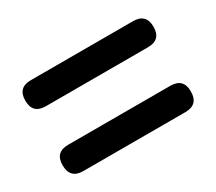

<svg xmlns="http://www.w3.org/2000/svg" viewBox="-79 -707 747 664"><g transform="rotate(-30 295.0 -374.5)"><path d="M91 -193Q39 -193 39 -246Q39 -298 91 -298H295H499Q551 -298 551 -246Q551 -193 499 -193H295ZM91 -452Q39 -452 39 -504Q39 -556 91 -556H295H499Q551 -556 551 -504Q551 -452 499 -452H295Z"/></g></svg>

Font: GenSenRounded2 TW B
Style: Regular
Weight: 700
Version: Version 2.000;PS 2;hotconv 16.6.51;makeotf.lib2.5.65220 DEVE